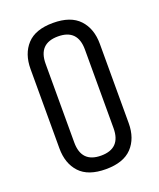

<svg xmlns="http://www.w3.org/2000/svg" viewBox="-131 -763 707 854"><g transform="rotate(-20 223.0 -336.0)"><path d="M316 -522Q316 -618 223 -618Q130 -618 130 -522V-150Q130 -54 223 -54Q316 -54 316 -150ZM59 -523Q59 -595 99 -638.5Q139 -682 222.5 -682Q306 -682 346.5 -638.5Q387 -595 387 -523V-148Q387 -76 346.5 -33Q306 10 222.5 10Q139 10 99 -33Q59 -76 59 -148Z"/></g></svg>

Font: Khand
Style: Regular
Weight: 400
Designer: Devanagari: Sanchit Sawaria, Jyotish Sonowal; Latin: Satya Rajpurohit
Foundry: Indian Type Foundry
Version: Version 1.100;PS 1.0;hotconv 1.0.78;makeotf.lib2.5.61930; tt